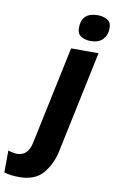

<svg xmlns="http://www.w3.org/2000/svg" viewBox="-232 -821 671 1116"><g transform="rotate(10 103.5 -263.0)"><path d="M236 -611Q284 -611 308 -637Q332 -663 332 -704Q332 -738 308 -752Q284 -766 252 -766Q156 -766 156 -674Q156 -640 179 -625.5Q202 -611 236 -611ZM-36 240Q58 240 104.5 184.5Q151 129 167 54L294 -549H132L10 29Q-7 109 -71 109Q-93 109 -124 99L-125 228Q-91 240 -36 240Z"/></g></svg>

Font: Noto Sans Display Extra
Style: Italic
Weight: 800
Italic angle: -12°
Designer: Monotype Design Team
Foundry: Monotype Imaging Inc.
Version: Version 1.900